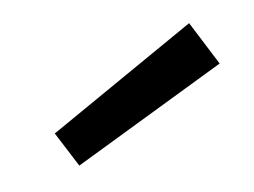

<svg xmlns="http://www.w3.org/2000/svg" viewBox="-39 -797 346 262"><g transform="rotate(-15 134.0 -665.5)"><path d="M26 -642 242 -740 268 -676 47 -591Z"/></g></svg>

Font: TitilliumWeb-Regular
Style: Regular
Weight: 400
Version: Version 1.001;PS 57.000;hotconv 1.0.70;makeotf.lib2.5.55311